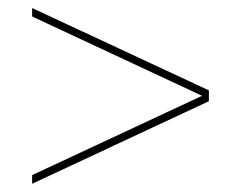

<svg xmlns="http://www.w3.org/2000/svg" viewBox="-20 -626 600 478"><path d="M500 -401 60 -606V-585L483 -387.5L60 -190V-168.5L500 -374Z"/></svg>

Font: Bodoni* 11pt
Style: Bold
Weight: 700
Version: Version 2.3